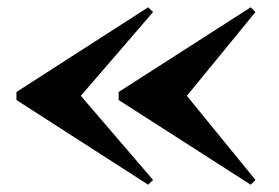

<svg xmlns="http://www.w3.org/2000/svg" viewBox="-20 -650 764 525"><path d="M665.5 -145 304.5 -376.5V-398.5L665.5 -630L678.5 -617L491 -388L678.5 -158ZM385 -145 25 -376.5V-398.5L385 -630L398.5 -617L201 -388L398.5 -158Z"/></svg>

Font: Bodoni Moda SC 9pt
Style: Bold
Weight: 700
Designer: Owen Earl
Foundry: indestructible type
Version: Version 2.005